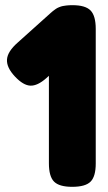

<svg xmlns="http://www.w3.org/2000/svg" viewBox="-20 -711 419 742"><path d="M259 11Q209 11 189 -9Q169 -29 169 -80V-601Q169 -651 189 -671Q209 -691 260 -691Q310 -691 330 -670.5Q350 -650 350 -599V-79Q350 -29 330 -9Q310 11 259 11ZM159 -409Q125 -379 97.5 -380Q70 -381 38 -415Q5 -450 7 -481Q9 -512 49 -547L176 -661Q209 -691 237.5 -688.5Q266 -686 297 -652Q329 -618 326.5 -587.5Q324 -557 284 -521Z"/></svg>

Font: Fredoka Light
Style: Bold
Weight: 700
Version: Version 2.001